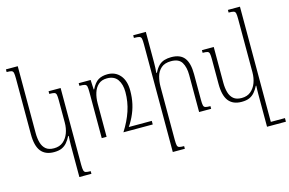

<svg xmlns="http://www.w3.org/2000/svg" viewBox="-120 -1047 2407 1600"><g transform="rotate(-15 1083.5 -247.5)"><path d="M385 265V-10Q385 -31 386 -50.5Q387 -70 388 -89H383Q368 -59 349 -36.5Q330 -14 303.5 -2Q277 10 236 10Q161 10 124 -37Q87 -84 87 -184V-665Q87 -699 83.5 -714Q80 -729 67.5 -733Q55 -737 26 -737V-760H128V-184Q128 -137 138.5 -100Q149 -63 174 -42Q199 -21 244 -21Q292 -21 323 -47Q354 -73 369.5 -114.5Q385 -156 385 -205V-397Q385 -431 381.5 -446Q378 -461 365 -465Q352 -469 322 -469V-492H426V170Q426 203 430 218.5Q434 234 447 238Q460 242 489 242V265Z M866 0V-31H1089V0ZM833 -502Q899 -502 940 -454.5Q981 -407 981 -321Q981 -261 969 -207.5Q957 -154 932.5 -103.5Q908 -53 870 0H836Q887 -80 913 -158Q939 -236 939 -320Q939 -387 910 -428.5Q881 -470 819 -470Q773 -470 745 -445Q717 -420 704 -378.5Q691 -337 691 -287V0H649V-397Q649 -431 645.5 -446Q642 -461 627.5 -465Q613 -469 582 -469V-492H685L689 -409H693Q720 -463 752.5 -482.5Q785 -502 833 -502Z M1593 -23V0H1489V-320Q1489 -387 1464 -428.5Q1439 -470 1372 -470Q1317 -470 1286.5 -443Q1256 -416 1244.5 -374Q1233 -332 1233 -287V170Q1233 204 1236.5 219Q1240 234 1253 238Q1266 242 1295 242V265H1191V-665Q1191 -699 1187.5 -714Q1184 -729 1169.5 -733Q1155 -737 1124 -737V-760H1233V-495Q1233 -472 1232 -450.5Q1231 -429 1229 -407H1234Q1253 -445 1274.5 -465.5Q1296 -486 1323 -494Q1350 -502 1382 -502Q1460 -502 1495 -456.5Q1530 -411 1530 -316V-95Q1530 -62 1533.5 -46.5Q1537 -31 1550.5 -27Q1564 -23 1593 -23Z M1855 10Q1780 10 1743 -37Q1706 -84 1706 -184V-397Q1706 -431 1702.5 -446Q1699 -461 1686.5 -465Q1674 -469 1645 -469V-492H1747V-184Q1747 -137 1757.5 -100Q1768 -63 1793 -42Q1818 -21 1863 -21Q1911 -21 1942 -47Q1973 -73 1988.5 -114.5Q2004 -156 2004 -205V-665Q2004 -699 2000.5 -714Q1997 -729 1984 -733Q1971 -737 1941 -737V-760H2045V265H2004V-16Q2004 -34 2004.5 -52.5Q2005 -71 2006 -89H2002Q1987 -59 1968 -36.5Q1949 -14 1922.5 -2Q1896 10 1855 10ZM2034 265V234H2167V265Z"/></g></svg>

Font: Noto Serif Armenian ExtraLight
Style: Regular
Weight: 250
Version: Version 2.007